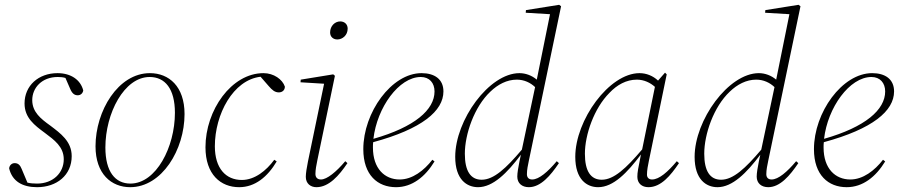

<svg xmlns="http://www.w3.org/2000/svg" viewBox="-20 -766 3755 798"><path d="M134 12C216 12 278 -38 278 -117C278 -179 231 -212 189 -244C150 -272 114 -300 114 -350C114 -401 154 -446 220 -446C232 -446 242 -445 252 -442L272 -396C280 -377 290 -370 303 -370C315 -370 324 -378 326 -390C315 -434 275 -462 219 -462C140 -462 82 -410 82 -336C82 -276 124 -245 166 -214C206 -184 245 -156 245 -104C245 -47 200 -3 134 -3C119 -3 106 -4 94 -7L70 -64C64 -79 56 -88 41 -88C28 -88 19 -78 18 -66C31 -12 74 12 134 12Z M521 12C653 12 747 -144 747 -292C747 -407 682 -462 603 -462C471 -462 377 -305 377 -158C377 -43 443 12 521 12ZM522 -3C459 -3 418 -52 418 -153C418 -295 496 -446 602 -446C666 -446 707 -397 707 -297C707 -155 629 -3 522 -3Z M974 12C1040 12 1092 -31 1130 -95L1120 -102C1087 -57 1039 -18 985 -18C919 -18 873 -66 873 -158C873 -291 949 -434 1063 -447L1097 -408C1111 -392 1122 -382 1139 -382C1152 -382 1164 -390 1164 -406C1154 -436 1118 -462 1075 -462C942 -462 834 -308 834 -154C834 -41 897 12 974 12Z M1251 -31C1251 -3 1271 12 1295 12C1347 12 1389 -36 1424 -88L1415 -96C1378 -52 1339 -20 1314 -20C1299 -20 1291 -29 1291 -43C1291 -60 1295 -81 1299 -100L1372 -451L1365 -457L1230 -435L1229 -424L1327 -418L1260 -95C1255 -70 1251 -46 1251 -31ZM1382 -602C1403 -602 1425 -619 1425 -647C1425 -665 1412 -677 1394 -677C1372 -677 1352 -658 1352 -631C1352 -613 1365 -602 1382 -602Z M1729 -446C1765 -446 1786 -421 1786 -386C1786 -310 1704 -238 1532 -189C1547 -319 1638 -446 1729 -446ZM1626 12C1693 12 1747 -31 1786 -95L1777 -102C1742 -57 1694 -20 1641 -20C1579 -20 1530 -65 1530 -153C1530 -160 1530 -168 1531 -175C1734 -230 1823 -305 1823 -386C1823 -437 1786 -462 1732 -462C1607 -462 1490 -298 1490 -146C1490 -38 1550 12 1626 12Z M1912 -127C1912 -208 1951 -322 2018 -385C2049 -415 2087 -435 2128 -435C2159 -435 2185 -422 2204 -404L2149 -144C2083 -66 2032 -19 1982 -19C1936 -19 1912 -55 1912 -127ZM2178 12C2227 12 2268 -36 2303 -88L2294 -96C2257 -52 2220 -20 2192 -20C2177 -20 2170 -29 2170 -42C2170 -60 2174 -79 2178 -98L2312 -740L2304 -746L2166 -724L2165 -713L2266 -707L2211 -435C2191 -452 2165 -462 2139 -462C2013 -462 1872 -267 1872 -114C1872 -20 1920 12 1967 12C2029 12 2088 -47 2145 -123L2139 -95C2134 -70 2130 -47 2130 -32C2130 -4 2150 12 2178 12Z M2411 -127C2411 -206 2449 -316 2513 -380C2544 -413 2583 -435 2627 -435C2657 -435 2683 -422 2702 -405L2649 -145C2582 -66 2531 -19 2481 -19C2435 -19 2411 -55 2411 -127ZM2675 12C2727 12 2767 -36 2802 -88L2793 -96C2756 -52 2720 -20 2690 -20C2678 -20 2669 -27 2669 -40C2669 -58 2673 -79 2677 -98L2751 -457L2744 -464L2715 -431C2694 -451 2666 -462 2638 -462C2512 -462 2371 -267 2371 -114C2371 -20 2419 12 2466 12C2529 12 2587 -48 2644 -124C2632 -64 2629 -50 2629 -31C2629 -4 2648 12 2675 12Z M2907 -127C2907 -208 2946 -322 3013 -385C3044 -415 3082 -435 3123 -435C3154 -435 3180 -422 3199 -404L3144 -144C3078 -66 3027 -19 2977 -19C2931 -19 2907 -55 2907 -127ZM3173 12C3222 12 3263 -36 3298 -88L3289 -96C3252 -52 3215 -20 3187 -20C3172 -20 3165 -29 3165 -42C3165 -60 3169 -79 3173 -98L3307 -740L3299 -746L3161 -724L3160 -713L3261 -707L3206 -435C3186 -452 3160 -462 3134 -462C3008 -462 2867 -267 2867 -114C2867 -20 2915 12 2962 12C3024 12 3083 -47 3140 -123L3134 -95C3129 -70 3125 -47 3125 -32C3125 -4 3145 12 3173 12Z M3602 -446C3638 -446 3659 -421 3659 -386C3659 -310 3577 -238 3405 -189C3420 -319 3511 -446 3602 -446ZM3499 12C3566 12 3620 -31 3659 -95L3650 -102C3615 -57 3567 -20 3514 -20C3452 -20 3403 -65 3403 -153C3403 -160 3403 -168 3404 -175C3607 -230 3696 -305 3696 -386C3696 -437 3659 -462 3605 -462C3480 -462 3363 -298 3363 -146C3363 -38 3423 12 3499 12Z"/></svg>

Font: Source Serif 4 Display Light
Style: Italic
Weight: 300
Italic angle: -12°
Designer: Frank Grießhammer
Foundry: Adobe Systems Incorporated
Version: Version 4.004;hotconv 1.0.117;makeotfexe 2.5.65602